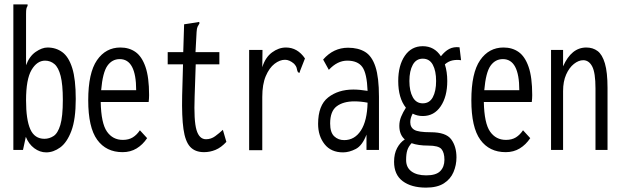

<svg xmlns="http://www.w3.org/2000/svg" viewBox="-20 -685 2840 877"><path d="M191 11Q162 11 136.5 -8Q111 -27 98 -60L85 0H41V-665H106V-658Q102 -652 100.5 -645Q99 -638 99 -621V-387Q114 -428 143 -448Q172 -468 197 -468Q236 -468 265 -446.5Q294 -425 310 -374Q326 -323 326 -233Q326 -140 306 -87Q286 -34 255 -11.5Q224 11 191 11ZM183 -51Q205 -51 224.5 -63.5Q244 -76 255.5 -114Q267 -152 267 -229Q267 -299 257 -338Q247 -377 228.5 -392.5Q210 -408 186 -408Q149 -408 124 -365.5Q99 -323 99 -227Q99 -138 118.5 -94.5Q138 -51 183 -51Z M540 10Q465 10 424 -46.5Q383 -103 383 -227Q383 -352 423 -410Q463 -468 530 -468Q570 -468 599 -447.5Q628 -427 644.5 -379.5Q661 -332 661 -251Q661 -235 659 -219H440Q442 -122 468.5 -84Q495 -46 541 -46Q568 -46 586.5 -57.5Q605 -69 619 -90L652 -54Q632 -24 604 -7Q576 10 540 10ZM442 -273H602Q602 -415 527 -415Q492 -415 470.5 -384.5Q449 -354 442 -273Z M912 10Q871 10 848.5 -14.5Q826 -39 818 -95.5Q810 -152 812 -248L816 -391H746V-447H817L821 -574L880 -583L890 -585L891 -578Q886 -570 882.5 -563Q879 -556 878 -539L873 -447H982V-391H874L869 -243Q865 -134 877.5 -91.5Q890 -49 921 -49Q944 -49 963 -63Q982 -77 998 -92L1014 -37Q990 -11 964.5 -0.5Q939 10 912 10Z M1118 -457H1179L1178 -378Q1192 -423 1222.5 -445.5Q1253 -468 1286 -468Q1339 -468 1373 -418L1351 -362L1348 -352L1341 -355Q1337 -363 1335.5 -372.5Q1334 -382 1323 -394Q1302 -412 1282 -412Q1258 -412 1234 -393.5Q1210 -375 1194 -337.5Q1178 -300 1178 -242V1H1118Z M1547 11Q1492 11 1462.5 -26.5Q1433 -64 1433 -119Q1433 -204 1479 -240Q1525 -276 1594 -276Q1622 -276 1659 -270Q1656 -350 1635 -379Q1614 -408 1566 -408Q1521 -408 1482 -366L1456 -413Q1503 -467 1570 -467Q1616 -467 1647.5 -448Q1679 -429 1695 -380Q1711 -331 1711 -243V0H1654V-70Q1635 -20 1605 -4.5Q1575 11 1547 11ZM1488 -121Q1488 -80 1506.5 -62.5Q1525 -45 1552 -45Q1600 -45 1628.5 -89Q1657 -133 1659 -216Q1644 -219 1628.5 -220.5Q1613 -222 1599 -222Q1548 -222 1518 -199.5Q1488 -177 1488 -121Z M1911 -155Q1886 -155 1865 -166Q1854 -146 1854 -127Q1854 -103 1872.5 -92Q1891 -81 1947 -81Q2017 -81 2041 -48.5Q2065 -16 2065 34Q2065 69 2051.5 101Q2038 133 2007.5 152.5Q1977 172 1926 172Q1859 172 1819.5 142.5Q1780 113 1780 54Q1780 17 1794 -9Q1808 -35 1829 -48Q1804 -70 1804 -110Q1804 -132 1812.5 -152.5Q1821 -173 1834 -193Q1799 -237 1799 -315Q1799 -386 1829 -430Q1859 -474 1911 -474Q1964 -474 1994 -428Q2012 -451 2032 -461.5Q2052 -472 2079 -469L2086 -410Q2065 -413 2046.5 -409Q2028 -405 2012 -391Q2023 -357 2023 -315Q2023 -244 1993 -199.5Q1963 -155 1911 -155ZM1911 -213Q1942 -213 1957 -241Q1972 -269 1972 -315Q1972 -361 1957 -389Q1942 -417 1911 -417Q1881 -417 1865.5 -389Q1850 -361 1850 -315Q1850 -269 1865.5 -241Q1881 -213 1911 -213ZM1835 46Q1835 80 1859.5 98Q1884 116 1927 116Q1972 116 1991 96.5Q2010 77 2010 45Q2010 12 1996.5 -4Q1983 -20 1936 -20Q1890 -20 1860 -31Q1846 -16 1840.5 1Q1835 18 1835 46Z M2290 10Q2215 10 2174 -46.5Q2133 -103 2133 -227Q2133 -352 2173 -410Q2213 -468 2280 -468Q2320 -468 2349 -447.5Q2378 -427 2394.5 -379.5Q2411 -332 2411 -251Q2411 -235 2409 -219H2190Q2192 -122 2218.5 -84Q2245 -46 2291 -46Q2318 -46 2336.5 -57.5Q2355 -69 2369 -90L2402 -54Q2382 -24 2354 -7Q2326 10 2290 10ZM2192 -273H2352Q2352 -415 2277 -415Q2242 -415 2220.5 -384.5Q2199 -354 2192 -273Z M2497 0V-457H2552V-382Q2590 -468 2658 -468Q2688 -468 2709.5 -452Q2731 -436 2743 -395.5Q2755 -355 2755 -283V0H2700V-281Q2700 -353 2685 -381.5Q2670 -410 2644 -410Q2623 -410 2601.5 -393Q2580 -376 2566 -344.5Q2552 -313 2552 -269V0Z"/></svg>

Font: Inconsolata ExtraCondensed
Style: Regular
Weight: 400
Width: 2
Monospace: yes
Designer: Raph Levien, Cyreal, Brenton Simpson
Foundry: Raph Levien, Cyreal, Google
Version: Version 3.000; ttfautohint (v1.8.2.53-6de2)